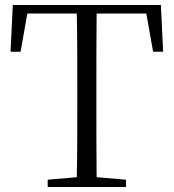

<svg xmlns="http://www.w3.org/2000/svg" viewBox="-20 -745 692 765"><path d="M22 -539H62L89 -691H286C288 -592 288 -491 288 -390V-335C288 -235 288 -136 286 -39L170 -29V0H482V-29L365 -39C364 -137 364 -235 364 -335V-390C364 -491 364 -593 365 -691H563L590 -539H630L621 -725H31Z"/></svg>

Font: Noto Serif JP Light
Style: Regular
Weight: 300
Designer: Ryoko NISHIZUKA 西塚涼子 (kana & ideographs); Frank Grießhammer (Latin, Greek & Cyrillic); Wenlong ZHANG 张文龙 (bopomofo); San
Foundry: Adobe
Version: Version 2.001;hotconv 1.1.0;makeotfexe 2.6.0